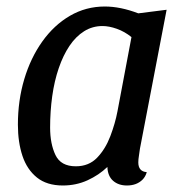

<svg xmlns="http://www.w3.org/2000/svg" viewBox="-20 -550 549 590"><path d="M173 20Q124 20 93.5 -4.5Q63 -29 49 -71Q35 -113 35 -167Q35 -241 54.5 -306.5Q74 -372 110 -422.5Q146 -473 195 -501.5Q244 -530 302 -530Q350 -530 405 -509L492 -520L410 -93Q409 -84 407 -72Q405 -60 405 -51Q405 -37 411.5 -29.5Q418 -22 431 -21Q427 -7 418 2Q409 11 397 15.5Q385 20 370 20Q344 20 327.5 5.5Q311 -9 310 -37Q284 -12 249 4Q214 20 173 20ZM213 -39Q253 -39 278.5 -65.5Q304 -92 319 -131.5Q334 -171 341 -208L384 -436Q363 -453 339 -461.5Q315 -470 295 -470Q264 -470 238.5 -454Q213 -438 193.5 -409Q174 -380 160.5 -340.5Q147 -301 140.5 -254.5Q134 -208 134 -158Q134 -108 150.5 -73.5Q167 -39 213 -39Z"/></svg>

Font: Sansita Swashed Light
Style: Regular
Weight: 300
Designer: Pablo Cosgaya
Foundry: Omnibus-Type
Version: Version 1.003